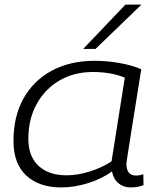

<svg xmlns="http://www.w3.org/2000/svg" viewBox="-20 -810 693 840"><path d="M551 10Q520 10 498 -8.5Q476 -27 470 -60Q426 -28 366 -9Q306 10 248 10Q151 10 95 -42Q39 -94 39 -193Q39 -301 83 -379.5Q127 -458 207 -501Q287 -544 394 -544Q449 -544 504.5 -534Q560 -524 598 -507Q567 -313 550 -206.5Q533 -100 533 -94Q533 -42 575 -42Q592 -42 607 -48L608 0Q583 10 551 10ZM468 -104 526 -470Q499 -482 463 -488.5Q427 -495 386 -495Q304 -495 240.5 -458Q177 -421 140.5 -355Q104 -289 104 -203Q104 -126 148.5 -84.5Q193 -43 271 -43Q320 -43 373.5 -60Q427 -77 468 -104ZM344 -596 529 -790H599L398 -596Z"/></svg>

Font: Georama Expanded Light
Style: Italic
Weight: 300
Width: 7
Italic angle: -9°
Designer: Jean-Baptiste Levee
Foundry: Production Type
Version: Version 1.000